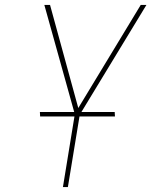

<svg xmlns="http://www.w3.org/2000/svg" viewBox="-20 -755 640 775"><path d="M234 0 282 -294 159 -735H182L296 -319L548 -735H571L302 -292L254 0ZM444 -285H142L141 -303H443Z"/></svg>

Font: Iosevka Aile Thin
Style: Italic
Weight: 100
Italic angle: -9°
Designer: Belleve Invis
Foundry: Belleve Invis
Version: Version 31.1.0; ttfautohint (v1.8.4)